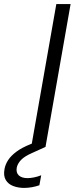

<svg xmlns="http://www.w3.org/2000/svg" viewBox="-128 -720 366 941"><path d="M25 0 148 -700H218L95 0ZM-10 201Q-38 201 -62.5 192Q-87 183 -99.5 162.5Q-112 142 -106 109Q-102 86 -88 64.5Q-74 43 -47 23Q-20 3 23 -14L83 -38L95 0L31 29Q-8 46 -25 64Q-42 82 -46 102Q-50 127 -35.5 140Q-21 153 7 153Q21 153 38.5 149.5Q56 146 74 139L65 188Q48 194 28.5 197.5Q9 201 -10 201Z"/></svg>

Font: DM Sans 28pt Light
Style: Italic
Weight: 300
Italic angle: -10°
Version: Version 4.004;gftools[0.9.30]